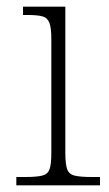

<svg xmlns="http://www.w3.org/2000/svg" viewBox="-20 -556 328 576"><path d="M29 0V-25H56Q89 -25 106 -29Q123 -33 128.5 -48Q134 -63 134 -97V-439Q134 -473 128 -488Q122 -503 107 -507Q92 -511 64 -511H49V-536H176V-98Q176 -64 181.5 -48.5Q187 -33 204.5 -29Q222 -25 255 -25H280V0Z"/></svg>

Font: Noto Serif Bengali ExtraLight
Style: Regular
Weight: 250
Version: Version 2.003